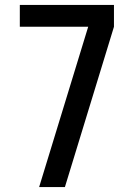

<svg xmlns="http://www.w3.org/2000/svg" viewBox="-20 -755 540 775"><path d="M138 0 336 -647H60V-735H440V-647L242 0Z"/></svg>

Font: Iosevka Curly Semibold
Style: Regular
Weight: 600
Monospace: yes
Designer: Belleve Invis
Foundry: Belleve Invis
Version: Version 22.1.2; ttfautohint (v1.8.4)